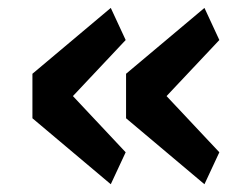

<svg xmlns="http://www.w3.org/2000/svg" viewBox="-20 -519 640 495"><path d="M304 -126.4 168 -271.3 304 -415.8 265.6 -498.6 63.6 -328.8V-214.1L265.6 -44ZM305 -214.1 507.1 -44 545.5 -126.4 409.4 -271.3 545.5 -415.8 507.1 -498.6 305 -328.8Z"/></svg>

Font: Margiela Mono SemiBold
Style: Regular
Weight: 600
Designer: Mike Abbink, Paul van der Laan, Pieter van Rosmalen
Foundry: Bold Monday
Version: Version 2.003 2021